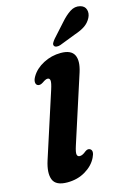

<svg xmlns="http://www.w3.org/2000/svg" viewBox="-141 -1025 773 1110"><g transform="rotate(-15 245.0 -470.5)"><path d="M352 -583.5 221.5 -179.5Q209 -141 212 -128Q215 -115 228.5 -115Q245 -115 266 -133Q283 -145.5 296 -137.5Q316 -125 296.5 -86Q275.5 -43 228.2 -14.8Q181 13.5 120 13.5Q51 13.5 34.8 -27.5Q18.5 -68.5 41.5 -140L167 -528Q179.5 -566.5 177.8 -581Q176 -595.5 162.5 -595.5Q151.5 -595.5 132 -581.5Q111 -567.5 97.5 -575.5Q88 -581 87.5 -595Q87 -609 98 -627.5Q122 -668.5 170.8 -694Q219.5 -719.5 275 -719.5Q336.5 -719.5 354.5 -684Q372.5 -648.5 352 -583.5ZM335 -887.5Q365 -922 394 -940.8Q423 -959.5 454 -951.5Q481 -944.5 487.8 -921.2Q494.5 -898 482 -873.5Q468.5 -847.5 445.2 -831.2Q422 -815 383.5 -802L285 -764Q273.5 -760 262.8 -761.2Q252 -762.5 248 -769.5Q243.5 -778 248.8 -787.2Q254 -796.5 262.5 -807Z"/></g></svg>

Font: Fraunces 9pt S050
Style: Bold Italic
Weight: 700
Italic angle: -16°
Version: Version 1.000; ttfautohint (v1.8.3)